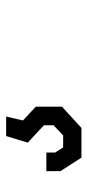

<svg xmlns="http://www.w3.org/2000/svg" viewBox="154 -220 291 640"><g transform="rotate(-90 300.0 100.5)"><path d="M95 226 50 156V109H112V138L129 165H169L203 133V101L145 47L167 -25H232L219 31L265 74V161L194 226Z"/></g></svg>

Font: Turret Road
Style: Bold
Weight: 700
Designer: Noponies
Foundry: Noponies
Version: Version 1.001; ttfautohint (v1.8)